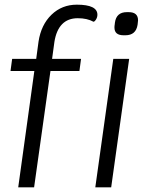

<svg xmlns="http://www.w3.org/2000/svg" viewBox="-20 -802 663 822"><path d="M397 -739Q397 -728 391 -718.5Q385 -709 380 -709Q353 -724 313 -724Q271 -724 246 -698.5Q221 -673 213 -623L203 -550H327L320 -498H196L126 0H58L127 -498H25L32 -550H135L145 -624Q156 -696 200.5 -739Q245 -782 309 -782Q397 -782 397 -739ZM465 -550H533L456 0H388ZM470 -684Q470 -692 471 -696L472 -705Q478 -750 523 -750H531Q571 -750 571 -715L570 -705L569 -696Q562 -651 517 -651H509Q470 -651 470 -684Z"/></svg>

Font: Krub
Style: Italic
Weight: 400
Italic angle: -8°
Designer: Ekaluck Peanpanawate
Foundry: Cadson Demak Co.,Ltd.
Version: Version 1.000; ttfautohint (v1.6)